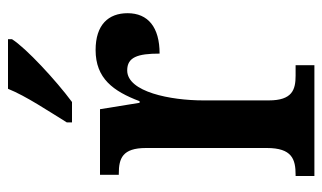

<svg xmlns="http://www.w3.org/2000/svg" viewBox="-183 -623 806 480"><g transform="rotate(-90 220.0 -383.0)"><path d="M154 -606H205C259 -646 340 -721 362 -756V-766H238C220 -721 181 -663 154 -619ZM20 0H297V-47H271C236 -47 209 -55 209 -114V-278C209 -359 230 -468 284 -468C317 -468 326 -442 326 -387C392 -387 427 -416 427 -467C427 -515 398 -547 335 -547C264 -547 232 -503 207 -437H203L187 -536H23V-489H26C64 -489 90 -480 90 -421V-119C90 -56 62 -47 23 -47H20Z"/></g></svg>

Font: Noto Serif Condensed Semi
Style: Regular
Weight: 600
Width: 3
Designer: Monotype Design Team
Foundry: Monotype Imaging Inc.
Version: Version 1.002